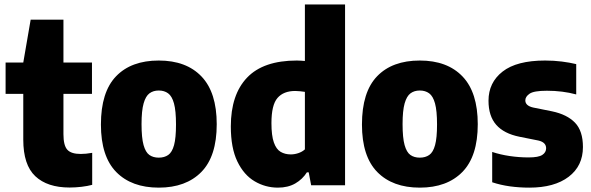

<svg xmlns="http://www.w3.org/2000/svg" viewBox="-20 -828 2642 858"><path d="M291 10Q191.5 10 137.8 -40.5Q84 -91 84 -204V-408.5H5V-548.5H84L117 -740H263.5V-548.5H391V-408.5H263.5V-228.5Q263.5 -178 280.8 -159Q298 -140 340.5 -140Q352 -140 364.5 -141.2Q377 -142.5 392 -145V-2Q371.5 3.5 344.2 6.8Q317 10 291 10Z M689.5 10.5Q568 10.5 499.5 -59.2Q431 -129 431 -271.5Q431 -417 498.8 -487.2Q566.5 -557.5 689.5 -557.5Q812.5 -557.5 880.5 -486.2Q948.5 -415 948.5 -273Q948.5 -129.5 879.8 -59.5Q811 10.5 689.5 10.5ZM689.5 -123.5Q714.5 -123.5 731.8 -135.5Q749 -147.5 757.8 -179.5Q766.5 -211.5 766.5 -271.5Q766.5 -333 757.5 -365.8Q748.5 -398.5 731.2 -411Q714 -423.5 689.5 -423.5Q665 -423.5 648 -411Q631 -398.5 621.8 -366Q612.5 -333.5 612.5 -273.5Q612.5 -212.5 621.5 -180Q630.5 -147.5 647.5 -135.5Q664.5 -123.5 689.5 -123.5Z M1222 10.5Q1166 10.5 1118 -17.8Q1070 -46 1040.8 -106.2Q1011.5 -166.5 1011.5 -263Q1011.5 -405 1084.2 -481.2Q1157 -557.5 1306.5 -557.5Q1316 -557.5 1325 -556.8Q1334 -556 1342.5 -555.5V-808H1522V0H1370.5L1359.5 -58H1351.5Q1332 -27 1299.5 -8.2Q1267 10.5 1222 10.5ZM1279.5 -138Q1296.5 -138 1313.5 -143.8Q1330.5 -149.5 1342.5 -160.5V-417.5Q1333 -419 1321.2 -420.2Q1309.5 -421.5 1299.5 -421.5Q1247 -421.5 1220 -390.2Q1193 -359 1193 -278Q1193 -222 1203.8 -191.5Q1214.5 -161 1234 -149.5Q1253.5 -138 1279.5 -138Z M1856 10.5Q1734.5 10.5 1666 -59.2Q1597.5 -129 1597.5 -271.5Q1597.5 -417 1665.2 -487.2Q1733 -557.5 1856 -557.5Q1979 -557.5 2047 -486.2Q2115 -415 2115 -273Q2115 -129.5 2046.2 -59.5Q1977.5 10.5 1856 10.5ZM1856 -123.5Q1881 -123.5 1898.2 -135.5Q1915.5 -147.5 1924.2 -179.5Q1933 -211.5 1933 -271.5Q1933 -333 1924 -365.8Q1915 -398.5 1897.8 -411Q1880.5 -423.5 1856 -423.5Q1831.5 -423.5 1814.5 -411Q1797.5 -398.5 1788.2 -366Q1779 -333.5 1779 -273.5Q1779 -212.5 1788 -180Q1797 -147.5 1814 -135.5Q1831 -123.5 1856 -123.5Z M2345.5 10.5Q2301 10.5 2259 4.8Q2217 -1 2179.5 -13.5V-149Q2215.5 -137 2257.2 -130.8Q2299 -124.5 2342.5 -124.5Q2386.5 -124.5 2403.5 -135.8Q2420.5 -147 2420.5 -165.5Q2420.5 -192 2386 -200L2301 -217Q2232 -231 2197.5 -270.2Q2163 -309.5 2163 -378Q2163 -459 2226 -508.2Q2289 -557.5 2416 -557.5Q2455 -557.5 2490.5 -553Q2526 -548.5 2555 -541.5V-406Q2494 -422.5 2424 -422.5Q2365.5 -422.5 2346.5 -409.2Q2327.5 -396 2327.5 -379.5Q2327.5 -355.5 2362.5 -347.5L2447 -330.5Q2514 -316.5 2549.5 -279.8Q2585 -243 2585 -171Q2585 -86.5 2521.2 -38Q2457.5 10.5 2345.5 10.5Z"/></svg>

Font: Encode Sans SmCnd XBd
Style: Regular
Weight: 800
Width: 4
Designer: Multiple Designers
Foundry: Impallari Type
Version: Version 3.002; ttfautohint (v1.8.3) -l 8 -r 50 -G 200 -x 14 